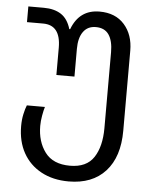

<svg xmlns="http://www.w3.org/2000/svg" viewBox="-55 -592 714 889"><g transform="rotate(5 302.0 -148.0)"><path d="M297 250Q224 250 169.5 220.5Q115 191 85.5 138Q56 85 56 13Q56 -16 61.5 -41.5Q67 -67 74 -84H158Q153 -68 148.5 -42.5Q144 -17 144 5Q144 78 181 127.5Q218 177 297 177Q374 177 407.5 126Q441 75 441 -10V-363Q441 -416 421.5 -444.5Q402 -473 361 -473Q323 -473 302.5 -444.5Q282 -416 282 -365V-236H198V-363Q198 -468 116 -468H41V-541H113Q162 -541 193.5 -520.5Q225 -500 239 -453H243Q278 -546 372 -546Q446 -546 487.5 -499Q529 -452 529 -378V-6Q529 116 468 183Q407 250 297 250Z"/></g></svg>

Font: Noto Sans Living
Style: Regular
Weight: 400
Designer: Monotype Design Team
Foundry: Monotype Imaging Inc.
Version: Version 2.013; ttfautohint (v1.8.4.7-5d5b)